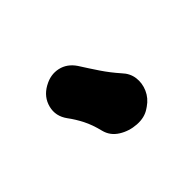

<svg xmlns="http://www.w3.org/2000/svg" viewBox="-45 -959 589 589"><g transform="rotate(45 250.0 -664.5)"><path d="M236 -554Q206 -532 172.5 -540.5Q139 -549 121 -581L120 -583Q104 -612 110.5 -641.5Q117 -671 145 -690Q175 -709 202.5 -727.5Q230 -746 256 -769Q275 -787 298.5 -790Q322 -793 345 -783Q368 -773 383 -751L387 -745Q402 -723 400 -691.5Q398 -660 382 -634.5Q366 -609 338 -602Q305 -594 280.5 -581.5Q256 -569 236 -554Z"/></g></svg>

Font: Winky Sans Black
Style: Regular
Weight: 900
Designer: Simon Atzbach
Foundry: typofactur
Version: Version 1.205